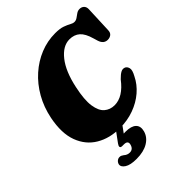

<svg xmlns="http://www.w3.org/2000/svg" viewBox="-256 -861 1238 1238"><g transform="rotate(-45 363.0 -241.5)"><path d="M624.5 -239.5Q638.5 -234 644 -214.2Q649.5 -194.5 628.5 -157Q604 -106.5 559.2 -68Q514.5 -29.5 454.8 -7.8Q395 14 326 14Q233 14 164 -27Q95 -68 65 -148.2Q35 -228.5 58.5 -347Q75 -429 113.5 -496.5Q152 -564 206.8 -612.8Q261.5 -661.5 327 -688Q392.5 -714.5 463 -714.5Q506.5 -714.5 532 -705.2Q557.5 -696 573.5 -686.8Q589.5 -677.5 603.5 -677.5Q617.5 -677.5 630.2 -686.5Q643 -695.5 656 -704.8Q669 -714 685 -714Q703 -714 714.8 -703Q726.5 -692 726.5 -672L719 -487Q718.5 -464.5 705.2 -454.2Q692 -444 673.5 -444Q637 -444 623.5 -486L614.5 -516Q598.5 -573 571 -597.2Q543.5 -621.5 500.5 -621.5Q440 -621.5 388.8 -557Q337.5 -492.5 312.5 -374Q291.5 -277 300 -220.2Q308.5 -163.5 337.2 -139Q366 -114.5 406.5 -114.5Q483.5 -114.5 552 -205Q575 -228.5 591.5 -237.2Q608 -246 624.5 -239.5ZM308.5 -8.5H365.5L318.5 56Q326 55.5 335 55.5Q387 55.5 409.2 77Q431.5 98.5 421 138Q409.5 180.5 368 205.5Q326.5 230.5 261.5 230.5Q206 230.5 178.8 213Q151.5 195.5 156 173Q159.5 160 169.5 151.8Q179.5 143.5 191.5 143.5Q200.5 143 207 146.5Q213.5 150 220 154.5Q237.5 170.5 259.5 170.5Q290.5 170.5 299 136.5Q306.5 106 269.5 106H255Q240 106 238.5 97.2Q237 88.5 247.5 74.5Z"/></g></svg>

Font: Fraunces 9pt S050 Black
Style: Italic
Weight: 900
Italic angle: -16°
Version: Version 1.000; ttfautohint (v1.8.3)